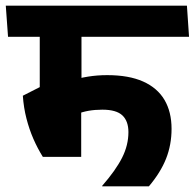

<svg xmlns="http://www.w3.org/2000/svg" viewBox="-44 -661 690 681"><path d="M626.5 -530.5 619 -641H-23.5L-15.5 -530.5ZM245 -570H97V-299H245ZM108 -104.5H244V-352.5H98L37 -321.5Q40 -278.5 49.8 -240.8Q59.5 -203 74.2 -169Q89 -135 108 -104.5ZM203 -373.5 228 -256Q247.5 -264 270 -268Q292.5 -272 319 -272Q368.5 -272 390 -251.8Q411.5 -231.5 411.5 -192.5Q411.5 -146 389 -101.5Q366.5 -57 318.5 -2V0H484Q525.5 -49 545 -98.2Q564.5 -147.5 564.5 -204Q564.5 -264 539.5 -306.5Q514.5 -349 463.8 -371.8Q413 -394.5 336.5 -394.5Q300.5 -394.5 268 -389.2Q235.5 -384 203 -373.5Z"/></svg>

Font: Anek Devanagari
Style: Bold
Weight: 700
Designer: Kailash Malviya (Devanagari) & Yesha Goshar (Latin)
Foundry: Ek Type
Version: Version 1.003